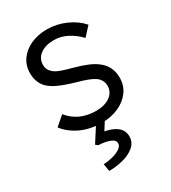

<svg xmlns="http://www.w3.org/2000/svg" viewBox="-188 -628 854 961"><g transform="rotate(-30 239.5 -148.0)"><path d="M244 10Q177 10 124 -15Q71 -40 40 -81L93 -127Q150 -56 250 -56Q299 -56 330 -78Q361 -100 361 -137Q361 -170 332 -192Q319 -201 295 -210.5Q271 -220 237 -229Q181 -245 144 -261.5Q107 -278 86 -300Q56 -334 56 -385Q56 -428 79.5 -461.5Q103 -495 144.5 -514Q186 -533 238 -533Q294 -533 346 -510Q398 -487 431 -449L385 -399Q356 -430 319 -449.5Q282 -469 242 -469Q193 -469 163 -447Q133 -425 133 -388Q133 -359 156 -340Q170 -328 195.5 -319Q221 -310 259 -300Q303 -288 333.5 -275Q364 -262 384 -246Q434 -208 434 -141Q434 -97 409.5 -63Q385 -29 342 -9.5Q299 10 244 10ZM155 237 148 194Q175 193 201.5 186Q228 179 245.5 167Q263 155 263 139Q263 123 247 114.5Q231 106 209.5 102Q188 98 172 98L159 88L225 -15H276L233 53Q329 72 329 137Q329 172 302 194.5Q275 217 235 227Q195 237 155 237Z"/></g></svg>

Font: Lexend Light
Style: Regular
Weight: 300
Designer: Bonnie Shaver-Troup, Thomas Jockin
Foundry: Lexend
Version: Version 1.007; ttfautohint (v1.8.3)